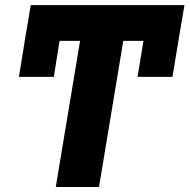

<svg xmlns="http://www.w3.org/2000/svg" viewBox="-20 -748 758 768"><path d="M717.8 -727.5 695.3 -594.7 669.9 -440.4H530.3L553.7 -584.5H473.1L376 0H203.1L300.3 -584.5H218.3L195.3 -440.4H55.7L79.1 -584.5H78.6L93.3 -668.5L100.1 -711.9H100.6L103 -727.5Z"/></svg>

Font: Inter Display Extra Bold
Style: Italic
Weight: 800
Italic angle: -9.39999°
Designer: Rasmus Andersson
Foundry: rsms
Version: Version 4.000;git-4fc901f